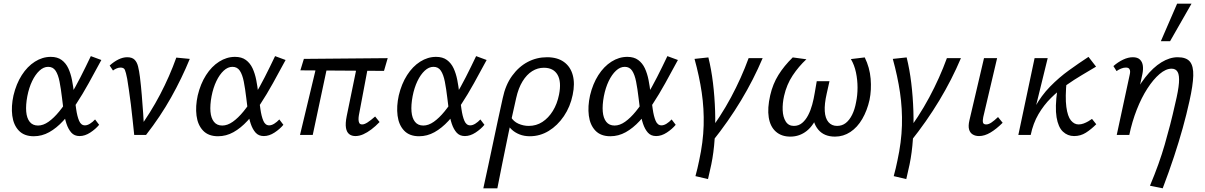

<svg xmlns="http://www.w3.org/2000/svg" viewBox="-20 -731 6525 1040"><path d="M163 7Q111 7 82 -23.5Q53 -54 46.5 -104.5Q40 -155 53 -214Q68 -277 98 -324Q128 -371 169 -397Q210 -423 255 -423Q291 -423 314 -406Q337 -389 350 -361Q363 -333 370 -297.5Q377 -262 381 -224Q387 -180 392.5 -140.5Q398 -101 408.5 -76.5Q419 -52 440 -52Q453 -52 467.5 -61Q482 -70 495 -84L517 -55Q498 -32 469 -13Q440 6 411 6Q383 6 366.5 -12.5Q350 -31 340 -61Q330 -91 325 -127.5Q320 -164 316 -200Q310 -251 302.5 -289Q295 -327 281 -348Q267 -369 241 -369Q216 -369 193.5 -348Q171 -327 154 -291.5Q137 -256 128 -210Q119 -162 122 -126.5Q125 -91 141 -71Q157 -51 186 -51Q214 -51 243 -71.5Q272 -92 301 -127.5Q330 -163 359 -210.5Q388 -258 416 -313Q444 -368 472 -427L529 -406Q494 -341 460.5 -280.5Q427 -220 392.5 -167.5Q358 -115 322 -76Q286 -37 246.5 -15Q207 7 163 7Z M707 0Q703 -38 698.5 -80.5Q694 -123 689 -164.5Q684 -206 678.5 -242Q673 -278 669 -304Q662 -340 656.5 -352.5Q651 -365 633 -365Q623 -365 612 -360.5Q601 -356 592 -349L574 -376Q597 -397 621.5 -409Q646 -421 669 -421Q695 -421 708.5 -408Q722 -395 728 -370.5Q734 -346 738 -314Q744 -265 748 -215.5Q752 -166 755.5 -117Q759 -68 760 -19L726 -25Q796 -121 847.5 -219.5Q899 -318 935 -419L1008 -412Q965 -307 907 -203.5Q849 -100 771 0Z M1161 7Q1109 7 1080 -23.5Q1051 -54 1044.5 -104.5Q1038 -155 1051 -214Q1066 -277 1096 -324Q1126 -371 1167 -397Q1208 -423 1253 -423Q1289 -423 1312 -406Q1335 -389 1348 -361Q1361 -333 1368 -297.5Q1375 -262 1379 -224Q1385 -180 1390.5 -140.5Q1396 -101 1406.5 -76.5Q1417 -52 1438 -52Q1451 -52 1465.5 -61Q1480 -70 1493 -84L1515 -55Q1496 -32 1467 -13Q1438 6 1409 6Q1381 6 1364.5 -12.5Q1348 -31 1338 -61Q1328 -91 1323 -127.5Q1318 -164 1314 -200Q1308 -251 1300.5 -289Q1293 -327 1279 -348Q1265 -369 1239 -369Q1214 -369 1191.5 -348Q1169 -327 1152 -291.5Q1135 -256 1126 -210Q1117 -162 1120 -126.5Q1123 -91 1139 -71Q1155 -51 1184 -51Q1212 -51 1241 -71.5Q1270 -92 1299 -127.5Q1328 -163 1357 -210.5Q1386 -258 1414 -313Q1442 -368 1470 -427L1527 -406Q1492 -341 1458.5 -280.5Q1425 -220 1390.5 -167.5Q1356 -115 1320 -76Q1284 -37 1244.5 -15Q1205 7 1161 7Z M1905 6Q1885 6 1871.5 -4.5Q1858 -15 1854 -38.5Q1850 -62 1858 -102L1921 -409H1981L1924 -107Q1922 -96 1922 -84.5Q1922 -73 1926 -65Q1930 -57 1942 -57Q1954 -57 1971 -68Q1988 -79 2012 -100L2036 -70Q2014 -47 1991.5 -30Q1969 -13 1947.5 -3.5Q1926 6 1905 6ZM1605 0 1703 -409H1761L1674 0ZM2060 -347 1607 -350 1626 -412 2080 -416Z M2250 7Q2198 7 2169 -23.5Q2140 -54 2133.5 -104.5Q2127 -155 2140 -214Q2155 -277 2185 -324Q2215 -371 2256 -397Q2297 -423 2342 -423Q2378 -423 2401 -406Q2424 -389 2437 -361Q2450 -333 2457 -297.5Q2464 -262 2468 -224Q2474 -180 2479.5 -140.5Q2485 -101 2495.5 -76.5Q2506 -52 2527 -52Q2540 -52 2554.5 -61Q2569 -70 2582 -84L2604 -55Q2585 -32 2556 -13Q2527 6 2498 6Q2470 6 2453.5 -12.5Q2437 -31 2427 -61Q2417 -91 2412 -127.5Q2407 -164 2403 -200Q2397 -251 2389.5 -289Q2382 -327 2368 -348Q2354 -369 2328 -369Q2303 -369 2280.5 -348Q2258 -327 2241 -291.5Q2224 -256 2215 -210Q2206 -162 2209 -126.5Q2212 -91 2228 -71Q2244 -51 2273 -51Q2301 -51 2330 -71.5Q2359 -92 2388 -127.5Q2417 -163 2446 -210.5Q2475 -258 2503 -313Q2531 -368 2559 -427L2616 -406Q2581 -341 2547.5 -280.5Q2514 -220 2479.5 -167.5Q2445 -115 2409 -76Q2373 -37 2333.5 -15Q2294 7 2250 7Z M2598 289Q2612 225 2625 164.5Q2638 104 2650.5 44.5Q2663 -15 2676 -75.5Q2689 -136 2703 -199Q2718 -271 2754 -320.5Q2790 -370 2838.5 -395.5Q2887 -421 2943 -421Q2999 -421 3034.5 -395.5Q3070 -370 3082.5 -324Q3095 -278 3082 -217Q3069 -153 3034.5 -102Q3000 -51 2952.5 -22Q2905 7 2850 7Q2819 7 2794 -3Q2769 -13 2751.5 -29.5Q2734 -46 2725 -66L2747 -98Q2761 -73 2788 -61Q2815 -49 2844 -49Q2885 -49 2918 -70.5Q2951 -92 2974.5 -130Q2998 -168 3008 -218Q3022 -288 3000 -326Q2978 -364 2926 -364Q2892 -364 2862.5 -345.5Q2833 -327 2810.5 -290.5Q2788 -254 2776 -200Q2762 -137 2752 -92.5Q2742 -48 2734.5 -10.5Q2727 27 2718.5 67.5Q2710 108 2699.5 160.5Q2689 213 2674 289Z M3286 7Q3234 7 3205 -23.5Q3176 -54 3169.5 -104.5Q3163 -155 3176 -214Q3191 -277 3221 -324Q3251 -371 3292 -397Q3333 -423 3378 -423Q3414 -423 3437 -406Q3460 -389 3473 -361Q3486 -333 3493 -297.5Q3500 -262 3504 -224Q3510 -180 3515.5 -140.5Q3521 -101 3531.5 -76.5Q3542 -52 3563 -52Q3576 -52 3590.5 -61Q3605 -70 3618 -84L3640 -55Q3621 -32 3592 -13Q3563 6 3534 6Q3506 6 3489.5 -12.5Q3473 -31 3463 -61Q3453 -91 3448 -127.5Q3443 -164 3439 -200Q3433 -251 3425.5 -289Q3418 -327 3404 -348Q3390 -369 3364 -369Q3339 -369 3316.5 -348Q3294 -327 3277 -291.5Q3260 -256 3251 -210Q3242 -162 3245 -126.5Q3248 -91 3264 -71Q3280 -51 3309 -51Q3337 -51 3366 -71.5Q3395 -92 3424 -127.5Q3453 -163 3482 -210.5Q3511 -258 3539 -313Q3567 -368 3595 -427L3652 -406Q3617 -341 3583.5 -280.5Q3550 -220 3515.5 -167.5Q3481 -115 3445 -76Q3409 -37 3369.5 -15Q3330 7 3286 7Z M3838 36 3805 4Q3883 -98 3939.5 -203.5Q3996 -309 4035 -416H4111Q4062 -300 3994 -187Q3926 -74 3838 36ZM3815 239 3747 223Q3753 201 3758 180Q3763 159 3767 139Q3789 38 3791.5 -52Q3794 -142 3781 -230Q3768 -318 3742 -412L3817 -420Q3833 -356 3842 -281.5Q3851 -207 3853.5 -129.5Q3856 -52 3851 22Q3846 96 3833 159Q3828 182 3823.5 201.5Q3819 221 3815 239Z M4261 9Q4213 9 4182.5 -18Q4152 -45 4144 -95Q4136 -145 4152 -215Q4166 -276 4196.5 -325Q4227 -374 4274 -420L4348 -410Q4306 -371 4273.5 -322Q4241 -273 4227 -211Q4218 -171 4219.5 -134Q4221 -97 4236 -73Q4251 -49 4280 -49Q4306 -49 4325 -65Q4344 -81 4357.5 -107Q4371 -133 4379.5 -164.5Q4388 -196 4393 -227L4404 -291H4473L4458 -224Q4445 -167 4447.5 -128.5Q4450 -90 4467.5 -69.5Q4485 -49 4514 -49Q4541 -49 4561 -64.5Q4581 -80 4595.5 -109Q4610 -138 4617 -177Q4625 -215 4625 -256.5Q4625 -298 4616.5 -338.5Q4608 -379 4589 -411L4664 -420Q4691 -365 4696 -304.5Q4701 -244 4690 -190Q4677 -132 4650.5 -86.5Q4624 -41 4586 -16Q4548 9 4503 9Q4444 9 4412.5 -28.5Q4381 -66 4382 -125L4414 -118Q4389 -53 4350 -22Q4311 9 4261 9Z M4912 36 4879 4Q4957 -98 5013.5 -203.5Q5070 -309 5109 -416H5185Q5136 -300 5068 -187Q5000 -74 4912 36ZM4889 239 4821 223Q4827 201 4832 180Q4837 159 4841 139Q4863 38 4865.5 -52Q4868 -142 4855 -230Q4842 -318 4816 -412L4891 -420Q4907 -356 4916 -281.5Q4925 -207 4927.5 -129.5Q4930 -52 4925 22Q4920 96 4907 159Q4902 182 4897.5 201.5Q4893 221 4889 239Z M5283 6Q5263 6 5248.5 -3Q5234 -12 5229 -30.5Q5224 -49 5231 -79L5310 -416H5381L5306 -97Q5302 -78 5304.5 -67.5Q5307 -57 5322 -57Q5335 -57 5350.5 -67.5Q5366 -78 5386 -97L5411 -66Q5377 -32 5345 -13Q5313 6 5283 6Z M5536 0Q5550 -85 5585 -149Q5620 -213 5668 -262Q5716 -311 5770 -350Q5824 -389 5876 -423L5917 -370Q5882 -349 5840.5 -324.5Q5799 -300 5755.5 -269.5Q5712 -239 5673 -200.5Q5634 -162 5605 -112.5Q5576 -63 5563 0ZM5496 0 5584 -416H5655L5553 0ZM5798 6Q5763 6 5737.5 -18Q5712 -42 5703 -96Q5694 -150 5707 -243L5758 -296Q5749 -204 5756 -152Q5763 -100 5781 -78.5Q5799 -57 5822 -57Q5836 -57 5849.5 -62Q5863 -67 5875 -74Q5887 -81 5895 -87L5918 -58Q5890 -30 5861.5 -12Q5833 6 5798 6Z M6209 275Q6235 213 6254.5 158.5Q6274 104 6289 52Q6304 0 6318 -54Q6332 -108 6346 -171Q6363 -241 6366 -282Q6369 -323 6359 -341Q6349 -359 6326 -359Q6295 -359 6261 -330Q6227 -301 6195 -251.5Q6163 -202 6137.5 -137Q6112 -72 6097 0H6046Q6070 -102 6105.5 -180Q6141 -258 6183.5 -312Q6226 -366 6271 -393.5Q6316 -421 6359 -421Q6406 -421 6425.5 -397Q6445 -373 6443.5 -321Q6442 -269 6423 -184Q6407 -111 6386.5 -37.5Q6366 36 6339.5 116.5Q6313 197 6278 289ZM6029 0 6099 -325Q6101 -333 6101.5 -342Q6102 -351 6097 -358Q6092 -365 6078 -365Q6066 -365 6052.5 -359.5Q6039 -354 6028 -346L6011 -373Q6036 -395 6063.5 -408Q6091 -421 6116 -421Q6142 -421 6155 -408Q6168 -395 6170.5 -374.5Q6173 -354 6168 -330L6097 0ZM6268 -508 6356 -711H6434L6318 -508Z"/></svg>

Font: Ysabeau Infant Medium
Style: Italic
Weight: 500
Italic angle: -12°
Designer: Christian Thalmann (Catharsis Fonts)
Version: Version 2.001;gftools[0.9.30]; featfreeze: ss01,ss02,lnum